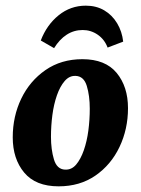

<svg xmlns="http://www.w3.org/2000/svg" viewBox="-20 -645 497 678"><path d="M187 13Q106 13 65.5 -35.5Q25 -84 25 -160Q25 -234 55 -296.5Q85 -359 140.5 -397.5Q196 -436 271 -436Q352 -436 392 -387.5Q432 -339 432 -263Q432 -189 402 -126Q372 -63 317 -25Q262 13 187 13ZM210 -46Q233 -45 249 -64Q265 -83 276 -114.5Q287 -146 292 -184Q297 -222 297 -261Q297 -307 286.5 -341.5Q276 -376 247 -377Q225 -378 208.5 -359Q192 -340 181 -308.5Q170 -277 165 -239Q160 -201 160 -162Q160 -117 170.5 -82Q181 -47 210 -46ZM171 -475 124 -502Q145 -557 187 -591Q229 -625 283 -625Q320 -625 348 -608.5Q376 -592 393.5 -563Q411 -534 415 -498L360 -477Q349 -506 325 -522.5Q301 -539 272 -539Q241 -539 215.5 -522.5Q190 -506 171 -475Z"/></svg>

Font: Rasa
Style: Italic
Weight: 400
Italic angle: -7.10001°
Designer: Anna Giedrys (Yrsa+Rasa design), David Brezina (Yrsa art-direction, Rasa art-direction, design)
Foundry: Rosetta Type Foundry
Version: Version 2.004